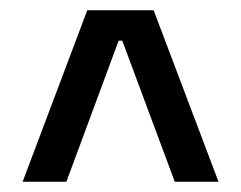

<svg xmlns="http://www.w3.org/2000/svg" viewBox="-20 -659 468 373"><path d="M24 -306 149.5 -639H278.5L404.5 -306H319.5L217.5 -580H210.5L109 -306Z"/></svg>

Font: Anek Devanagari Medium
Style: Regular
Weight: 500
Designer: Kailash Malviya (Devanagari) & Yesha Goshar (Latin)
Foundry: Ek Type
Version: Version 1.003